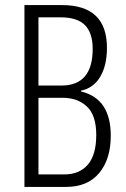

<svg xmlns="http://www.w3.org/2000/svg" viewBox="-20 -800 494 754"><path d="M224 -780Q400 -780 400 -612Q400 -543 373.5 -498.5Q347 -454 298 -444V-441Q358 -426 386.5 -382.5Q415 -339 415 -267Q415 -175 369.5 -120.5Q324 -66 240 -66H76V-780ZM221 -464Q344 -464 344 -608Q344 -670 314 -701Q284 -732 217 -732H131V-464ZM131 -416V-115H232Q292 -115 325 -153.5Q358 -192 358 -270Q358 -347 321.5 -381.5Q285 -416 225 -416Z"/></svg>

Font: Noto Sans Malayalam UI ExtraCondensed Light
Style: Regular
Weight: 300
Width: 2
Designer: Jelle Bosma - Monotype Design Team
Foundry: Monotype Imaging Inc.
Version: Version 2.104; ttfautohint (v1.8.4.7-5d5b)